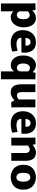

<svg xmlns="http://www.w3.org/2000/svg" viewBox="1655 -2227 796 4146"><g transform="rotate(90 2053.0 -154.0)"><path d="M55 -337Q55 -382 54 -431Q53 -480 51 -520L194 -524L206 -457H210Q239 -487 278.5 -509.5Q318 -532 368 -532Q431 -532 476 -499.5Q521 -467 545 -409Q569 -351 569 -272Q569 -186 540 -122.5Q511 -59 461.5 -23.5Q412 12 351 12Q324 12 301 4.5Q278 -3 259 -16Q240 -29 226 -47H224V224H55ZM303 -119Q337 -119 357.5 -139.5Q378 -160 386.5 -193Q395 -226 395 -264Q395 -315 382.5 -344Q370 -373 350 -385.5Q330 -398 306 -398Q289 -398 273 -392Q257 -386 244.5 -375.5Q232 -365 224 -353V-190Q226 -172 236.5 -155.5Q247 -139 264.5 -129Q282 -119 303 -119Z M905 12Q816 12 755.5 -19.5Q695 -51 663 -110.5Q631 -170 631 -254Q631 -308 647 -357.5Q663 -407 695 -446.5Q727 -486 776.5 -509Q826 -532 893 -532Q962 -532 1009 -507Q1056 -482 1082 -438Q1108 -394 1115.5 -337.5Q1123 -281 1113 -218H720L811 -285Q789 -224 799 -186Q809 -148 844 -130Q879 -112 928 -112Q965 -112 1005.5 -119.5Q1046 -127 1077 -136L1094 -21Q1051 -5 1001 3.5Q951 12 905 12ZM721 -306H965Q966 -311 966 -314Q966 -317 966 -319Q966 -345 959 -366.5Q952 -388 935 -402Q918 -416 888 -416Q853 -416 831 -394.5Q809 -373 801.5 -339Q794 -305 801 -268Z M1522 -58H1520Q1505 -33 1471.5 -10.5Q1438 12 1388 12Q1325 12 1277.5 -22.5Q1230 -57 1204 -117.5Q1178 -178 1178 -256Q1178 -338 1205 -399.5Q1232 -461 1279.5 -496.5Q1327 -532 1391 -532Q1430 -532 1468 -514.5Q1506 -497 1537 -461H1539L1551 -524L1694 -520Q1693 -486 1692 -440Q1691 -394 1691 -350V224H1522ZM1443 -120Q1476 -120 1497.5 -141.5Q1519 -163 1522 -189V-364Q1508 -383 1486 -392.5Q1464 -402 1445 -402Q1418 -402 1396.5 -384.5Q1375 -367 1363 -335Q1351 -303 1351 -258Q1351 -212 1363 -181Q1375 -150 1396 -135Q1417 -120 1443 -120Z M1976 12Q1908 12 1869.5 -18.5Q1831 -49 1815.5 -101Q1800 -153 1800 -215V-520H1969V-217Q1969 -171 1986 -146.5Q2003 -122 2043 -122Q2062 -122 2077.5 -128Q2093 -134 2105.5 -143.5Q2118 -153 2128 -164V-520H2297V-172Q2297 -123 2297.5 -80Q2298 -37 2300 0H2183L2146 -66H2142Q2126 -48 2101 -30Q2076 -12 2044 0Q2012 12 1976 12Z M2656 12Q2567 12 2506.5 -19.5Q2446 -51 2414 -110.5Q2382 -170 2382 -254Q2382 -308 2398 -357.5Q2414 -407 2446 -446.5Q2478 -486 2527.5 -509Q2577 -532 2644 -532Q2713 -532 2760 -507Q2807 -482 2833 -438Q2859 -394 2866.5 -337.5Q2874 -281 2864 -218H2471L2562 -285Q2540 -224 2550 -186Q2560 -148 2595 -130Q2630 -112 2679 -112Q2716 -112 2756.5 -119.5Q2797 -127 2828 -136L2845 -21Q2802 -5 2752 3.5Q2702 12 2656 12ZM2472 -306H2716Q2717 -311 2717 -314Q2717 -317 2717 -319Q2717 -345 2710 -366.5Q2703 -388 2686 -402Q2669 -416 2639 -416Q2604 -416 2582 -394.5Q2560 -373 2552.5 -339Q2545 -305 2552 -268Z M2953 -348Q2953 -397 2952.5 -440Q2952 -483 2950 -520L3094 -524L3105 -462H3110Q3126 -477 3151 -493Q3176 -509 3208 -520.5Q3240 -532 3278 -532Q3326 -532 3359.5 -515Q3393 -498 3413.5 -468Q3434 -438 3443.5 -397Q3453 -356 3453 -309V0H3284V-305Q3284 -329 3278.5 -346.5Q3273 -364 3263.5 -376Q3254 -388 3240.5 -393Q3227 -398 3211 -398Q3191 -398 3175 -392Q3159 -386 3146 -376Q3133 -366 3122 -356V0H2953Z M3807 12Q3757 12 3709 -3.5Q3661 -19 3622.5 -51Q3584 -83 3561 -135Q3538 -187 3538 -260Q3538 -333 3561 -385Q3584 -437 3622.5 -469Q3661 -501 3709 -516.5Q3757 -532 3807 -532Q3857 -532 3905.5 -516.5Q3954 -501 3992.5 -469Q4031 -437 4053.5 -385Q4076 -333 4076 -260Q4076 -187 4053.5 -135Q4031 -83 3992.5 -51Q3954 -19 3905.5 -3.5Q3857 12 3807 12ZM3807 -110Q3828 -110 3845 -118Q3862 -126 3875 -143Q3888 -160 3895 -189Q3902 -218 3902 -260Q3902 -302 3895 -331Q3888 -360 3875 -377Q3862 -394 3845 -402Q3828 -410 3807 -410Q3787 -410 3769.5 -402Q3752 -394 3739 -377Q3726 -360 3719 -331Q3712 -302 3712 -260Q3712 -218 3719 -189Q3726 -160 3739 -143Q3752 -126 3769.5 -118Q3787 -110 3807 -110Z"/></g></svg>

Font: Murecho Thin
Style: Bold
Weight: 700
Version: Version 1.010